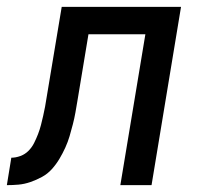

<svg xmlns="http://www.w3.org/2000/svg" viewBox="-60 -540 580 560"><path d="M-40 0 -27 -80Q-14 -80 -0.5 -85Q13 -90 23 -100Q33 -110 39.5 -123Q46 -136 51 -149Q56 -162 59.5 -175.5Q63 -189 66 -202.5Q69 -216 71.5 -229Q74 -242 76 -256L120 -520H468L382 0H291L364 -440H198L166 -247Q163 -229 160 -212Q157 -195 152.5 -177.5Q148 -160 143 -143Q138 -126 130.5 -109.5Q123 -93 113.5 -77Q104 -61 91.5 -47Q79 -33 62.5 -24Q46 -15 28.5 -9Q11 -3 -6 -1.5Q-23 0 -40 0Z"/></svg>

Font: Iosevka Term Curly Medium
Style: Italic
Weight: 500
Italic angle: -9°
Designer: Belleve Invis
Foundry: Belleve Invis
Version: Version 32.3.0